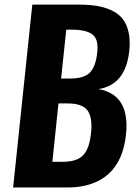

<svg xmlns="http://www.w3.org/2000/svg" viewBox="-20 -830 611 850"><path d="M38.1 0 123 -809.6H327.1Q372.1 -809.6 407 -804.2Q441.9 -798.8 472.7 -784.7Q503.4 -770.5 522.2 -747.3Q541 -724.1 549.3 -687Q554.2 -665 554.2 -639.2Q554.2 -620.6 551.8 -600.6Q534.7 -454.1 415.5 -435.5Q540 -414.6 540 -272.9Q540 -255.9 538.1 -237.3Q526.4 -118.7 459.7 -59.3Q393.1 0 278.3 0ZM211.9 -113.8H258.3Q321.3 -113.8 348.6 -143.3Q376 -172.9 382.8 -239.3Q384.8 -256.3 384.8 -271Q384.8 -317.9 367.2 -341.3Q343.8 -372.1 280.3 -372.1H238.8ZM250.5 -482.4H291Q353 -482.4 378.7 -509.5Q404.3 -536.6 410.6 -598.1Q411.6 -608.4 411.6 -617.7Q412.1 -659.7 389.6 -677.2Q362.3 -698.7 297.4 -698.7H273.4Z"/></svg>

Font: Oswald
Style: Demi-Bold
Weight: 600
Designer: Vernon Adams
Foundry: Vernon Adams
Version: 3.0; ttfautohint (v0.94.23-7a4d-dirty) -l 8 -r 50 -G 200 -x 